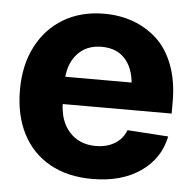

<svg xmlns="http://www.w3.org/2000/svg" viewBox="-45 -598 653 653"><g transform="rotate(5 281.5 -271.5)"><path d="M293 10.7Q208.5 10.7 147.9 -23.4Q86.9 -57.6 54.4 -120.8Q22 -184.1 22 -270.5Q22 -354.5 54.7 -418Q87.4 -481.9 147 -517.3Q206.5 -552.7 285.6 -552.7Q338.9 -552.7 384.5 -536.1Q430.2 -519.5 466.1 -486.6Q502 -453.6 522.5 -399.4Q543 -345.2 543 -275.4V-234.4H82V-327.6H469.7L399.4 -303.2Q399.4 -367.7 370.1 -403.8Q340.8 -439.9 286.6 -439.9Q232.9 -439.9 201.9 -403.8Q170.9 -367.7 170.9 -309.1V-243.2Q170.9 -177.7 204.8 -139.9Q238.8 -102.1 294.9 -102.1Q333 -102.1 360.1 -118.7Q387.2 -135.3 398.4 -165L538.1 -155.8Q522.5 -79.1 457.3 -34.2Q392.1 10.7 293 10.7Z"/></g></svg>

Font: Inter Tight Stencil
Style: Bold
Weight: 700
Designer: Rasmus Andersson
Foundry: rsms
Version: Version 3.004;Glyphs 3.1.2 (3151)